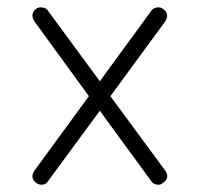

<svg xmlns="http://www.w3.org/2000/svg" viewBox="-20 -507 610 527"><path d="M79 -5Q62 -19 74 -38L224 -243L74 -449Q62 -469 79 -483Q86 -488 96.5 -486.5Q107 -485 112 -477L254 -284L395 -477Q401 -485 410.5 -486.5Q420 -488 427 -483Q446 -470 434 -449L283 -243L434 -38Q447 -18 427 -5Q422 0 415 0Q401 0 395 -10L254 -203L112 -10Q106 0 93 0Q87 0 79 -5Z"/></svg>

Font: Quicksand
Style: Regular
Weight: 400
Designer: Andrew Paglinawan
Foundry: Andrew Paglinawan
Version: 1.002